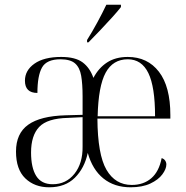

<svg xmlns="http://www.w3.org/2000/svg" viewBox="-20 -786 791 816"><path d="M189 10Q127 10 87.5 -28Q48 -66 48 -142Q48 -219 100 -256Q152 -293 259 -296L331 -298V-377Q331 -429 325 -464Q319 -499 299 -516.5Q279 -534 237 -534Q178 -534 158.5 -499Q139 -464 139 -391Q86 -391 86 -443Q86 -487 126.5 -515.5Q167 -544 240 -544Q300 -544 331 -521Q362 -498 377 -455Q399 -497 435 -520.5Q471 -544 523 -544Q607 -544 655.5 -481Q704 -418 704 -297V-282H394Q395 -129 432.5 -64.5Q470 0 540 0Q590 0 623 -28.5Q656 -57 667 -114Q677 -111 682 -103.5Q687 -96 687 -87Q687 -68 670 -45Q653 -22 619 -6Q585 10 535 10Q466 10 419.5 -27.5Q373 -65 353 -136Q339 -71 298 -30.5Q257 10 189 10ZM639 -292Q639 -417 610.5 -475.5Q582 -534 523 -534Q460 -534 429 -477Q398 -420 395 -292ZM204 -3Q261 -3 296.5 -47.5Q332 -92 331 -164V-288L269 -285Q181 -283 146.5 -246.5Q112 -210 112 -138Q112 -73 134 -38Q156 -3 204 -3ZM350 -616Q372 -651 394 -691.5Q416 -732 432 -766H494V-756Q481 -739 456.5 -712Q432 -685 405 -656.5Q378 -628 356 -606H350Z"/></svg>

Font: Noto Serif Display SemiCondensed Light
Style: Regular
Weight: 300
Width: 4
Designer: Monotype Design Team
Foundry: Monotype Imaging Inc.
Version: Version 2.009